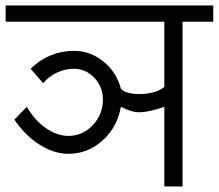

<svg xmlns="http://www.w3.org/2000/svg" viewBox="-33 -670 786 690"><path d="M212.9 -117.2Q162.1 -117.2 110.4 -149.4Q58.6 -181.6 18.6 -240.2L63.5 -286.1Q90.8 -238.3 131.3 -210Q171.9 -181.6 212.9 -181.6Q263.7 -181.6 300.3 -220.2Q336.9 -258.8 336.9 -312.5Q336.9 -357.4 306.2 -390.1Q275.4 -422.9 232.4 -422.9Q201.2 -422.9 171.9 -409.2Q142.6 -395.5 122.1 -371.1L77.1 -422.9Q108.4 -454.1 148.4 -470.7Q188.5 -487.3 232.4 -487.3Q291 -487.3 338.4 -449.2Q385.7 -411.1 401.4 -351.6Q409.2 -341.8 426.3 -336.9Q443.4 -332 466.8 -332Q495.1 -332 518.6 -338.4Q542 -344.7 557.6 -357.4V-591.8H-12.7V-650.4H733.4V-591.8H623V0H557.6V-286.1Q532.2 -277.3 508.8 -272Q485.4 -266.6 466.8 -266.6Q451.2 -266.6 435.1 -272Q418.9 -277.3 401.4 -286.1Q388.7 -212.9 335.4 -165Q282.2 -117.2 212.9 -117.2Z"/></svg>

Font: Lohit Marathi
Style: Regular
Weight: 400
Version: 2.94.2